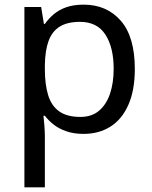

<svg xmlns="http://www.w3.org/2000/svg" viewBox="-20 -566 655 826"><path d="M340 -546Q439 -546 499.5 -477Q560 -408 560 -269Q560 -178 532.5 -115.5Q505 -53 455.5 -21.5Q406 10 339 10Q298 10 266 -1Q234 -12 211.5 -29.5Q189 -47 173 -68H167Q169 -51 171 -25Q173 1 173 20V240H85V-536H157L169 -463H173Q189 -486 211.5 -505Q234 -524 265.5 -535Q297 -546 340 -546ZM324 -472Q270 -472 237 -451.5Q204 -431 189 -390Q174 -349 173 -286V-269Q173 -203 187 -157Q201 -111 234.5 -87Q268 -63 326 -63Q375 -63 406.5 -90Q438 -117 453.5 -163.5Q469 -210 469 -270Q469 -362 433.5 -417Q398 -472 324 -472Z"/></svg>

Font: ukorean25
Style: Book
Weight: 400
Designer: Jelle Bosma - Monotype Design Team
Foundry: Monotype Imaging Inc.
Version: Version 2.003